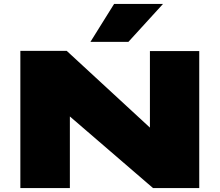

<svg xmlns="http://www.w3.org/2000/svg" viewBox="-20 -961 1122 981"><path d="M84 0V-701H321L746 -309V-700H998V0H762L337 -366V0ZM442 -747 563 -941H813L636 -747Z"/></svg>

Font: Georama ExtraExtended ExtraBold
Style: Regular
Weight: 800
Width: 8
Designer: Jean-Baptiste Levee
Foundry: Production Type
Version: Version 1.000